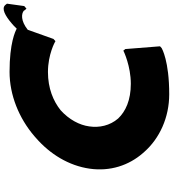

<svg xmlns="http://www.w3.org/2000/svg" viewBox="32 -951 941 1045"><g transform="rotate(-90 502.5 -428.5)"><path d="M633 -638C730 -638 798 -599 798 -599L801 -597L813 -608L863 -748C912 -787 951 -783 967 -769C967 -769 968 -766 969 -765L978 -755L992 -767L1005 -861L998 -870C979 -892 940 -872 895 -833L886 -825C880 -820 876 -814 869 -808C854 -816 791 -847 634 -847C508 -847 382 -796 284 -712L275 -704C186 -627 123 -524 107 -411C91 -299 125 -198 191 -122L198 -114C272 -30 386 22 512 22C694 22 761 -18 763 -19L773 -28L758 -217L749 -228L746 -226C746 -226 666 -187 569 -187C480 -187 419 -215 380 -256C341 -301 329 -359 337 -413C344 -466 374 -523 425 -569C475 -609 544 -638 633 -638Z"/></g></svg>

Font: Hussar Woodtype
Style: UltraObl
Weight: 900
Foundry: Cannot Into Space Fonts
Version: Version 1.07